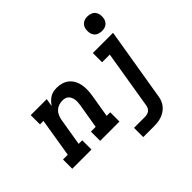

<svg xmlns="http://www.w3.org/2000/svg" viewBox="-219 -1010 1484 1484"><g transform="rotate(-45 523.0 -267.5)"><path d="M-4 0V-101H48L100 -419H62V-520H237L226 -455Q237 -471 250.5 -485.5Q264 -500 281 -510.5Q298 -521 317 -524.5Q336 -528 355 -528Q383 -528 410 -519.5Q437 -511 457 -493.5Q477 -476 489.5 -452Q502 -428 506.5 -400.5Q511 -373 510 -344.5Q509 -316 504 -287L473 -101H512V0H301V-101H353L387 -303Q389 -318 390 -332.5Q391 -347 389 -361Q387 -375 381.5 -387.5Q376 -400 366.5 -409.5Q357 -419 343.5 -423Q330 -427 316 -427Q296 -427 276.5 -421Q257 -415 241.5 -401Q226 -387 217.5 -368Q209 -349 205 -330L167 -101H206V0ZM557 215V114H676Q687 114 699 111.5Q711 109 721.5 101.5Q732 94 738 83Q744 72 746 60L825 -419H741V-520H962L863 76Q860 97 852 117Q844 137 830 154Q816 171 797 183.5Q778 196 757.5 203Q737 210 716.5 212.5Q696 215 676 215ZM912 -590Q892 -590 874.5 -597Q857 -604 846.5 -618Q836 -632 833 -651Q830 -670 833 -689Q835 -703 842 -715Q849 -727 860.5 -735.5Q872 -744 885 -747Q898 -750 912 -750Q931 -750 948.5 -743Q966 -736 976.5 -722Q987 -708 990 -689Q993 -670 990 -651Q988 -637 981 -625Q974 -613 963 -604.5Q952 -596 938.5 -593Q925 -590 912 -590Z"/></g></svg>

Font: Iosevka Etoile Oblique
Style: Bold
Weight: 700
Italic angle: -9°
Designer: Belleve Invis
Foundry: Belleve Invis
Version: Version 15.5.2; ttfautohint (v1.8.4)